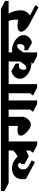

<svg xmlns="http://www.w3.org/2000/svg" viewBox="1493 -2484 865 4221"><g transform="rotate(-90 1925.5 -373.5)"><path d="M926 -615V11H848L676 -79L726 -144V-230Q675 -204 598 -174L431 -266V-344L458 -353Q453 -384 440.5 -397Q428 -410 405 -410Q365 -410 338.5 -378.5Q312 -347 312 -298Q312 -252 334.5 -221Q357 -190 408 -164L510 -110L473 -37L103 -234Q96 -279 96 -321Q96 -376 121.5 -426.5Q147 -477 201 -509.5Q255 -542 335 -542Q405 -542 474.5 -508.5Q544 -475 596 -417Q690 -472 728 -521V-616H10L-165 -708V-786H939L1114 -694L1112 -615Z M1827 -616V10H1749L1577 -80L1627 -145V-616H1468V-310Q1468 -267 1440.5 -224Q1413 -181 1373 -154Q1333 -127 1298 -127Q1254 -127 1196 -165Q1138 -203 1096 -256Q1054 -309 1054 -349Q1054 -422 1176 -422Q1215 -422 1268 -411V-616H1001L824 -708V-786H1838L2013 -694V-616Z M2186 -616V10H2108L1936 -80L1986 -145V-616H1968L1793 -708V-786H2197L2372 -694V-616Z M2884 -537Q2911 -542 2937 -542Q3008 -542 3084.5 -508Q3161 -474 3212.5 -416Q3264 -358 3264 -291Q3264 -223 3219 -172.5Q3174 -122 3098 -103L2931 -195V-273Q2963 -267 2986 -267Q3024 -267 3045 -293.5Q3066 -320 3068 -369Q3068 -430 3027 -430Q2994 -429 2969 -404.5Q2944 -380 2913 -335Q2894 -308 2887 -299L2884 -296V10H2806L2634 -80L2663 -118Q2643 -116 2632 -116Q2561 -116 2484.5 -150Q2408 -184 2356.5 -242Q2305 -300 2305 -367Q2305 -435 2350 -485.5Q2395 -536 2471 -555L2638 -463V-385Q2607 -391 2583 -391Q2545 -391 2524 -364.5Q2503 -338 2501 -289Q2501 -228 2542 -228Q2577 -229 2604 -256.5Q2631 -284 2664 -333L2682 -359L2685 -362V-616H2258L2082 -708V-786H3313L3489 -694V-616L2884 -615Z M3735 -617Q3770 -561 3789.5 -491.5Q3809 -422 3809 -351Q3809 -286 3777 -231.5Q3745 -177 3694 -149L3925 -26L3875 39L3506 -157Q3439 -190 3389 -242.5Q3339 -295 3339 -340Q3339 -380 3374.5 -401Q3410 -422 3472 -422Q3530 -422 3602 -404Q3605 -427 3605 -452Q3605 -533 3574 -616H3306L3129 -708V-786H3839L4016 -694V-617Z"/></g></svg>

Font: Inknut Antiqua Black
Style: Regular
Weight: 900
Designer: Claus Eggers Sørensen
Foundry: Claus Eggers Sørensen
Version: Version 1.003; ttfautohint (v1.8.2) -l 8 -r 50 -G 200 -x 14 